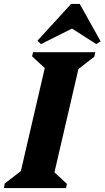

<svg xmlns="http://www.w3.org/2000/svg" viewBox="-47 -955 531 975"><path d="M-27 0 -23 -23 109 -125 48 -39 190 -651 229 -564 116 -669 121 -690H437L432 -667L300 -565L362 -651L220 -39L180 -126L293 -21L288 0ZM161 -731 143 -748 314 -935H358L464 -745L442 -731L312 -814H327Z"/></svg>

Font: Platypi Light
Style: Bold Italic
Weight: 700
Italic angle: -13°
Version: Version 1.200